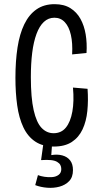

<svg xmlns="http://www.w3.org/2000/svg" viewBox="-20 -692 482 921"><path d="M238 11Q185 11 149 -13Q113 -37 92 -81.5Q71 -126 62.5 -186.5Q54 -247 54 -319Q54 -399 64 -464Q74 -529 96.5 -575.5Q119 -622 155 -647Q191 -672 242 -672Q287 -672 317.5 -653Q348 -634 366 -601.5Q384 -569 391 -527Q398 -485 395 -438L326 -431Q329 -485 320 -524.5Q311 -564 291 -585.5Q271 -607 241 -607Q212 -607 190.5 -587Q169 -567 155 -529Q141 -491 134.5 -439Q128 -387 128 -322Q128 -223 141.5 -163.5Q155 -104 179.5 -78.5Q204 -53 237 -53Q274 -53 296 -80Q318 -107 327 -156.5Q336 -206 330 -272L400 -266Q404 -210 399 -160Q394 -110 376 -71.5Q358 -33 324.5 -11Q291 11 238 11ZM149 196 162 148Q174 153 193 156Q212 159 230.5 157.5Q249 156 261.5 146.5Q274 137 274 119Q274 108 269.5 99.5Q265 91 254 84.5Q243 78 224.5 76Q206 74 177 76L190 -17H231L226 52Q255 47 279 53.5Q303 60 316.5 77.5Q330 95 330 124Q330 158 311.5 177Q293 196 265 203.5Q237 211 206 208.5Q175 206 149 196Z"/></svg>

Font: Bricolage Grotesque 24pt Condensed Light
Style: Regular
Weight: 300
Width: 3
Designer: Mathieu Triay
Foundry: Atelier Triay
Version: Version 1.001;gftools[0.9.33.dev8+g029e19f]